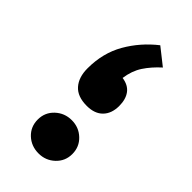

<svg xmlns="http://www.w3.org/2000/svg" viewBox="-184 -616 667 667"><g transform="rotate(45 149.0 -282.5)"><path d="M243.7 -517.1Q213.9 -490.2 194.8 -461.2Q175.8 -432.1 170.4 -392.6Q201.2 -388.2 216.1 -368.2Q231 -348.1 231 -315.4Q231 -278.3 210.2 -257.1Q189.5 -235.8 150.9 -235.8Q105 -235.8 82.8 -261Q60.5 -286.1 60.5 -330.1Q60.5 -405.3 94.2 -463.9Q127.9 -522.5 182.6 -565.4ZM64 -82Q64 -117.2 89.1 -140.6Q114.3 -164.1 149.4 -164.1Q184.6 -164.1 209.2 -140.6Q233.9 -117.2 233.9 -82Q233.9 -47.4 209 -23.9Q184.1 -0.5 149.4 -0.5Q113.3 -0.5 88.6 -23.7Q64 -46.9 64 -82Z"/></g></svg>

Font: Vazirmatn RD UI
Style: Bold
Weight: 700
Designer: Saber Rastikerdar
Foundry: Saber Rastikerdar
Version: Version 33.003